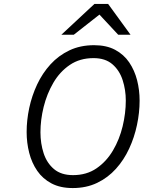

<svg xmlns="http://www.w3.org/2000/svg" viewBox="-20 -941 732 973"><path d="M348.5 12Q285.5 12 241 -11.5Q196.5 -35 168.8 -75.2Q141 -115.5 128 -166.5Q115 -217.5 115 -272Q115 -332 128.2 -394Q141.5 -456 168.2 -513Q195 -570 235.8 -614.8Q276.5 -659.5 331.8 -685.8Q387 -712 457 -712Q519.5 -712 563.5 -688.5Q607.5 -665 634.8 -624.8Q662 -584.5 674.8 -534.5Q687.5 -484.5 687.5 -431Q687.5 -370.5 674.2 -307.8Q661 -245 634.5 -187.8Q608 -130.5 567.5 -85.5Q527 -40.5 472.2 -14.2Q417.5 12 348.5 12ZM350 -53.5Q419 -53.5 469.2 -88Q519.5 -122.5 552.5 -178.5Q585.5 -234.5 601.5 -301Q617.5 -367.5 617.5 -431.5Q617.5 -485.5 601.5 -535Q585.5 -584.5 549.5 -615.5Q513.5 -646.5 454 -646.5Q384.5 -646.5 333.8 -612Q283 -577.5 250.2 -521.2Q217.5 -465 201.2 -399.2Q185 -333.5 185 -270.5Q185 -214 201.2 -164.2Q217.5 -114.5 253.8 -84Q290 -53.5 350 -53.5ZM291 -765 458.5 -921H528L641.5 -765H579L484 -867L354 -765Z"/></svg>

Font: Overpass Light
Style: Italic
Weight: 300
Italic angle: -10°
Designer: Delve Withrington, Dave Bailey, Thomas Jockin
Foundry: Delve Fonts LLC
Version: Version 4.000; ttfautohint (v1.8.3)